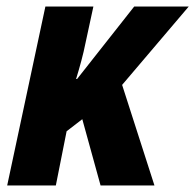

<svg xmlns="http://www.w3.org/2000/svg" viewBox="-20 -568 598 588"><path d="M2 0H151L184 -166L232 -203L288 0H453L354 -308L558 -548H391L216 -326H213C224 -362 235 -401 242 -437L266 -548H119Z"/></svg>

Font: Noto Sans Display SemiCondensed Extra
Style: Italic
Weight: 800
Width: 4
Italic angle: -12°
Designer: Monotype Design Team
Foundry: Monotype Imaging Inc.
Version: Version 1.900